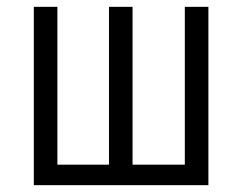

<svg xmlns="http://www.w3.org/2000/svg" viewBox="-20 -542 709 562"><path d="M79 0V-522H148V-60H299V-522H368V-60H521V-522H590V0Z"/></svg>

Font: Ubuntu Sans Condensed
Style: Regular
Weight: 400
Width: 3
Designer: Dalton Maag Ltd
Foundry: Dalton Maag Ltd
Version: Version 1.006; ttfautohint (v1.8.4.7-5d5b)